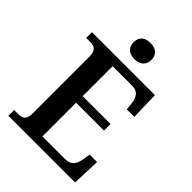

<svg xmlns="http://www.w3.org/2000/svg" viewBox="-259 -1039 1160 1160"><g transform="rotate(45 321.5 -459.0)"><path d="M328 -780C369 -780 404 -801 404 -849C404 -899 369 -918 328 -918C285 -918 252 -899 252 -849C252 -801 285 -780 328 -780ZM31 0H601L608 -181H544L537 -135C530 -91 510 -57 462 -57H265V-345H503V-401H265V-657H433C480 -657 500 -626 505 -579L510 -533H574L569 -714H31V-665H64C98 -665 125 -656 125 -597V-112C125 -57 97 -49 64 -49H31Z"/></g></svg>

Font: Noto Serif Oriya SemiBold
Style: Regular
Weight: 600
Designer: David Williams
Foundry: Google LLC, David Williams
Version: Version 1.051